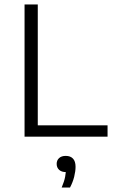

<svg xmlns="http://www.w3.org/2000/svg" viewBox="-20 -615 511 864"><path d="M90.5 0V-595H150V-51H464V0ZM257.5 229Q269.5 200.5 273.2 180Q277 159.5 277 140L284.5 159.5H277.5Q257 159.5 246 149.2Q235 139 235 122.5Q235 106.5 245.8 96.5Q256.5 86.5 276 86.5Q297 86.5 308.5 98.8Q320 111 320 135.5Q320 155.5 313.8 180.5Q307.5 205.5 295 229Z"/></svg>

Font: Encode Sans SC Condensed Thin Light
Style: Regular
Weight: 300
Version: Version 3.002